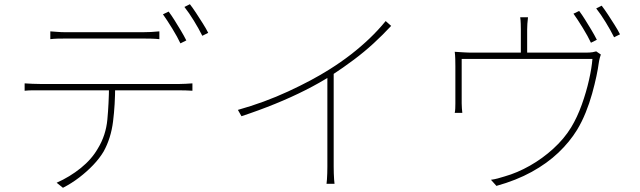

<svg xmlns="http://www.w3.org/2000/svg" viewBox="-20 -856 3040 912"><path d="M219 -707Q238 -706 254 -704.5Q270 -703 293 -703Q309 -703 345.5 -703Q382 -703 429 -703Q476 -703 522.5 -703Q569 -703 605.5 -703Q642 -703 658 -703Q675 -703 697 -704Q719 -705 737 -707V-670Q718 -672 696.5 -672.5Q675 -673 658 -673Q642 -673 605.5 -673Q569 -673 522.5 -673Q476 -673 429.5 -673Q383 -673 346.5 -673Q310 -673 295 -673Q271 -673 253 -672.5Q235 -672 219 -670ZM97 -460Q116 -459 134 -458Q152 -457 175 -457Q186 -457 224.5 -457Q263 -457 319 -457Q375 -457 439.5 -457Q504 -457 568.5 -457Q633 -457 688.5 -457Q744 -457 781.5 -457Q819 -457 829 -457Q845 -457 861.5 -458Q878 -459 894 -460V-425Q880 -426 862.5 -426.5Q845 -427 829 -427Q819 -427 781.5 -427Q744 -427 688.5 -427Q633 -427 568.5 -427Q504 -427 439.5 -427Q375 -427 319 -427Q263 -427 224.5 -427Q186 -427 175 -427Q152 -427 134.5 -427Q117 -427 97 -425ZM527 -449Q527 -359 517 -279Q507 -199 472 -136Q453 -104 423 -72.5Q393 -41 356.5 -13Q320 15 279 36L249 12Q312 -16 364 -58Q416 -100 445 -151Q483 -213 490 -288.5Q497 -364 498 -449ZM781 -801Q794 -784 809 -760Q824 -736 839 -711Q854 -686 865 -664L837 -650Q823 -680 798.5 -720Q774 -760 754 -788ZM882 -836Q896 -818 912 -793.5Q928 -769 943.5 -744.5Q959 -720 969 -700L941 -686Q924 -720 901 -757.5Q878 -795 856 -823Z M1110 -334Q1235 -369 1349.5 -422Q1464 -475 1546 -527Q1600 -561 1646.5 -597Q1693 -633 1734.5 -672.5Q1776 -712 1812 -756L1838 -733Q1798 -690 1754.5 -650Q1711 -610 1661 -572.5Q1611 -535 1553 -497Q1500 -463 1432 -428.5Q1364 -394 1286.5 -362.5Q1209 -331 1127 -304ZM1535 -509 1565 -527V-65Q1565 -50 1565.5 -33.5Q1566 -17 1567 -3.5Q1568 10 1569 17H1531Q1532 10 1533 -3.5Q1534 -17 1534.5 -33.5Q1535 -50 1535 -65Z M2731 -804Q2744 -787 2759 -763Q2774 -739 2789 -714Q2804 -689 2815 -667L2787 -653Q2773 -683 2748.5 -723Q2724 -763 2704 -791ZM2838 -829Q2852 -811 2868 -786.5Q2884 -762 2899.5 -737.5Q2915 -713 2925 -693L2897 -679Q2880 -713 2857 -750.5Q2834 -788 2812 -816ZM2488 -774Q2486 -760 2485 -743Q2484 -726 2484 -716Q2484 -706 2484 -683Q2484 -660 2484 -635Q2484 -610 2484 -593H2454Q2454 -611 2454 -636Q2454 -661 2454 -683.5Q2454 -706 2454 -716Q2454 -726 2453.5 -743Q2453 -760 2451 -774ZM2834 -597Q2832 -592 2829 -581Q2826 -570 2824 -556Q2821 -532 2813 -494Q2805 -456 2792.5 -411Q2780 -366 2762 -321.5Q2744 -277 2721 -239Q2686 -182 2632.5 -131Q2579 -80 2505.5 -39.5Q2432 1 2338 27L2312 -2Q2328 -4 2344.5 -8.5Q2361 -13 2377 -18Q2437 -35 2497 -69Q2557 -103 2608.5 -150Q2660 -197 2693 -251Q2722 -299 2743.5 -359Q2765 -419 2778 -477Q2791 -535 2794 -576H2173Q2173 -558 2173 -527.5Q2173 -497 2173 -464Q2173 -431 2173 -403.5Q2173 -376 2173 -365Q2173 -355 2174 -341.5Q2175 -328 2176 -320H2140Q2142 -328 2142.5 -341.5Q2143 -355 2143 -364Q2143 -376 2143 -400Q2143 -424 2143 -452.5Q2143 -481 2143 -505.5Q2143 -530 2143 -542Q2143 -557 2142.5 -576Q2142 -595 2140 -610Q2158 -609 2179.5 -607.5Q2201 -606 2225 -606H2758Q2783 -606 2794.5 -608Q2806 -610 2812 -612Z"/></svg>

Font: Noto Sans JP Thin Thin
Style: Regular
Weight: 250
Version: Version 2.004-H2;hotconv 1.0.118;makeotfexe 2.5.65603